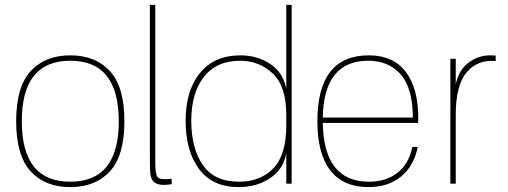

<svg xmlns="http://www.w3.org/2000/svg" viewBox="-20 -750 2075 784"><path d="M267 -502Q69 -502 69 -255Q69 -8 267 -8Q465 -8 465 -255Q465 -502 267 -502ZM105 -50.5Q46 -115 46 -255Q46 -395 105 -459.5Q164 -524 267 -524Q370 -524 429 -459.5Q488 -395 488 -255Q488 -115 429 -50.5Q370 14 267 14Q164 14 105 -50.5Z M614 -87Q614 -35 625 -25Q636 -15 681 -20V2Q664 5 649 5Q621 5 607.5 -8Q594 -21 593 -51Q592 -71 592 -123V-730H614Z M1171 -730V0H1149V-126Q1139 -61 1084.5 -23.5Q1030 14 954 14Q848 14 793 -59.5Q738 -133 738 -257Q738 -381 797 -452.5Q856 -524 961 -524Q1031 -524 1084 -488.5Q1137 -453 1149 -387V-730ZM761 -257Q761 -145 808 -76.5Q855 -8 956 -8Q1043 -8 1096 -62.5Q1149 -117 1149 -238V-281Q1149 -398 1093.5 -450Q1038 -502 961 -502Q864 -502 812.5 -436Q761 -370 761 -257Z M1486 -524Q1586 -524 1637 -456.5Q1688 -389 1688 -267Q1688 -259 1687 -248H1298Q1302 -8 1487 -8Q1556 -8 1602.5 -44Q1649 -80 1664 -150H1686Q1670 -72 1617.5 -29Q1565 14 1485 14Q1381 14 1328.5 -54.5Q1276 -123 1276 -255Q1276 -524 1486 -524ZM1298 -270H1666Q1665 -392 1615.5 -447Q1566 -502 1484 -502Q1302 -502 1298 -270Z M1981 -524Q1997 -524 2004 -523V-501Q1928 -507 1884.5 -453.5Q1841 -400 1841 -282V0H1819V-510H1841V-405Q1853 -464 1893 -494Q1933 -524 1981 -524Z"/></svg>

Font: Nacelle Thin
Style: Regular
Weight: 100
Designer: Sora Sagano
Foundry: Sora Sagano
Version: Version 1.000;FEAKit 1.0